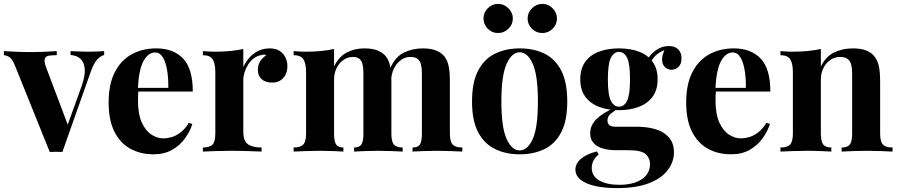

<svg xmlns="http://www.w3.org/2000/svg" viewBox="-29 -780 4626 988"><path d="M507 -517V-497Q488 -492 471 -473.5Q454 -455 438 -411L292 2Q276 1 259.5 1Q243 1 227 2L49 -440Q33 -479 17.5 -487.5Q2 -496 -9 -496V-517Q23 -515 57.5 -513.5Q92 -512 133 -512Q164 -512 198.5 -513.5Q233 -515 263 -517V-496Q242 -496 225.5 -494Q209 -492 203 -481Q197 -470 205 -442L322 -132L312 -118L391 -337Q410 -391 407 -425.5Q404 -460 385 -477.5Q366 -495 334 -497V-517Q349 -516 366.5 -515.5Q384 -515 400.5 -514.5Q417 -514 430 -514Q450 -514 472 -515Q494 -516 507 -517Z M775 -531Q863 -531 913 -479Q963 -427 963 -309H634L632 -328H837Q838 -377 831 -418.5Q824 -460 809 -485Q794 -510 769 -510Q734 -510 709.5 -466Q685 -422 680 -320L683 -314Q682 -302 681.5 -289Q681 -276 681 -262Q681 -193 700.5 -150Q720 -107 750 -87.5Q780 -68 811 -68Q832 -68 854.5 -74.5Q877 -81 900 -98.5Q923 -116 943 -148L961 -142Q949 -104 923 -68Q897 -32 857 -9Q817 14 761 14Q693 14 641 -15Q589 -44 559.5 -103Q530 -162 530 -253Q530 -346 561.5 -408Q593 -470 648.5 -500.5Q704 -531 775 -531Z M1359 -531Q1391 -531 1411 -517.5Q1431 -504 1440.5 -483Q1450 -462 1450 -439Q1450 -402 1428.5 -378.5Q1407 -355 1372 -355Q1337 -355 1317.5 -372.5Q1298 -390 1298 -419Q1298 -447 1310.5 -465.5Q1323 -484 1342 -497Q1328 -501 1314 -496Q1295 -493 1278 -480.5Q1261 -468 1249 -449.5Q1237 -431 1230 -409.5Q1223 -388 1223 -368V-103Q1223 -55 1246.5 -38Q1270 -21 1317 -21V0Q1294 -1 1250 -2.5Q1206 -4 1158 -4Q1118 -4 1077 -2.5Q1036 -1 1015 0V-21Q1050 -21 1064.5 -36Q1079 -51 1079 -93V-408Q1079 -453 1065.5 -474.5Q1052 -496 1015 -496V-517Q1047 -514 1077 -514Q1119 -514 1155.5 -517.5Q1192 -521 1223 -528V-435Q1235 -462 1255 -484Q1275 -506 1301 -518.5Q1327 -531 1359 -531Z M1845 -531Q1887 -531 1913 -520.5Q1939 -510 1955 -492Q1971 -473 1978 -442.5Q1985 -412 1985 -362V-93Q1985 -51 1998 -36Q2011 -21 2043 -21V0Q2025 -1 1988.5 -2.5Q1952 -4 1917 -4Q1881 -4 1846 -2.5Q1811 -1 1793 0V-21Q1820 -21 1830.5 -36Q1841 -51 1841 -93V-404Q1841 -429 1837 -447.5Q1833 -466 1821.5 -476.5Q1810 -487 1787 -487Q1761 -487 1739 -472Q1717 -457 1703.5 -430.5Q1690 -404 1690 -371V-93Q1690 -51 1701 -36Q1712 -21 1738 -21V0Q1722 -1 1688.5 -2.5Q1655 -4 1620 -4Q1582 -4 1542 -2.5Q1502 -1 1482 0V-21Q1517 -21 1531.5 -36Q1546 -51 1546 -93V-408Q1546 -453 1532.5 -474.5Q1519 -496 1482 -496V-517Q1514 -514 1544 -514Q1586 -514 1622.5 -517.5Q1659 -521 1690 -528V-438Q1714 -488 1755 -509.5Q1796 -531 1845 -531ZM2146 -531Q2188 -531 2214 -520.5Q2240 -510 2256 -492Q2272 -473 2279 -442.5Q2286 -412 2286 -362V-93Q2286 -51 2300.5 -36Q2315 -21 2350 -21V0Q2331 -1 2293 -2.5Q2255 -4 2218 -4Q2182 -4 2147 -2.5Q2112 -1 2094 0V-21Q2121 -21 2131.5 -36Q2142 -51 2142 -93V-404Q2142 -429 2137.5 -447.5Q2133 -466 2120.5 -476.5Q2108 -487 2082 -487Q2056 -487 2034 -471Q2012 -455 1998.5 -428Q1985 -401 1984 -368L1979 -429Q2006 -489 2050.5 -510Q2095 -531 2146 -531Z M2645 -531Q2718 -531 2773 -504Q2828 -477 2859 -417Q2890 -357 2890 -258Q2890 -159 2859 -99.5Q2828 -40 2773 -13Q2718 14 2645 14Q2574 14 2518.5 -13Q2463 -40 2431.5 -99.5Q2400 -159 2400 -258Q2400 -357 2431.5 -417Q2463 -477 2518.5 -504Q2574 -531 2645 -531ZM2645 -511Q2605 -511 2578 -451.5Q2551 -392 2551 -258Q2551 -124 2578 -65Q2605 -6 2645 -6Q2686 -6 2712.5 -65Q2739 -124 2739 -258Q2739 -392 2712.5 -451.5Q2686 -511 2645 -511ZM2762 -760Q2792 -760 2814.5 -737.5Q2837 -715 2837 -685Q2837 -654 2814.5 -632Q2792 -610 2762 -610Q2731 -610 2708.5 -632Q2686 -654 2686 -685Q2686 -715 2708.5 -737.5Q2731 -760 2762 -760ZM2534 -760Q2564 -760 2587 -737.5Q2610 -715 2610 -685Q2610 -654 2587 -632Q2564 -610 2534 -610Q2503 -610 2481 -632Q2459 -654 2459 -685Q2459 -715 2481 -737.5Q2503 -760 2534 -760Z M3146 188Q3084 188 3035.5 177.5Q2987 167 2959.5 145.5Q2932 124 2932 93Q2932 62 2960 37.5Q2988 13 3043 -1L3052 15Q3033 30 3024.5 47.5Q3016 65 3016 84Q3016 126 3054.5 148.5Q3093 171 3159 171Q3204 171 3239.5 159Q3275 147 3295.5 123Q3316 99 3316 64Q3316 34 3294 13.5Q3272 -7 3206 -7H3144Q3103 -7 3072.5 -16Q3042 -25 3025 -44.5Q3008 -64 3008 -94Q3008 -136 3041 -168Q3074 -200 3139 -228L3149 -220Q3130 -208 3113.5 -194.5Q3097 -181 3097 -160Q3097 -128 3137 -128H3246Q3301 -128 3344.5 -115Q3388 -102 3413.5 -72.5Q3439 -43 3439 4Q3439 53 3407.5 95Q3376 137 3311 162.5Q3246 188 3146 188ZM3156 -213Q3099 -213 3054 -230Q3009 -247 2983 -282Q2957 -317 2957 -372Q2957 -427 2983 -462.5Q3009 -498 3054 -514.5Q3099 -531 3156 -531Q3213 -531 3258 -514.5Q3303 -498 3329 -462.5Q3355 -427 3355 -372Q3355 -317 3329 -282Q3303 -247 3258 -230Q3213 -213 3156 -213ZM3156 -231Q3183 -231 3198 -261.5Q3213 -292 3213 -372Q3213 -452 3198 -482.5Q3183 -513 3156 -513Q3130 -513 3114.5 -482.5Q3099 -452 3099 -372Q3099 -292 3114.5 -261.5Q3130 -231 3156 -231ZM3312 -445 3292 -452Q3307 -491 3340.5 -517Q3374 -543 3413 -543Q3445 -543 3461.5 -525.5Q3478 -508 3478 -480Q3478 -450 3462 -435.5Q3446 -421 3426 -421Q3409 -421 3394.5 -433Q3380 -445 3378 -469.5Q3376 -494 3395 -533L3402 -527Q3364 -513 3345 -494.5Q3326 -476 3312 -445Z M3747 -531Q3835 -531 3885 -479Q3935 -427 3935 -309H3606L3604 -328H3809Q3810 -377 3803 -418.5Q3796 -460 3781 -485Q3766 -510 3741 -510Q3706 -510 3681.5 -466Q3657 -422 3652 -320L3655 -314Q3654 -302 3653.5 -289Q3653 -276 3653 -262Q3653 -193 3672.5 -150Q3692 -107 3722 -87.5Q3752 -68 3783 -68Q3804 -68 3826.5 -74.5Q3849 -81 3872 -98.5Q3895 -116 3915 -148L3933 -142Q3921 -104 3895 -68Q3869 -32 3829 -9Q3789 14 3733 14Q3665 14 3613 -15Q3561 -44 3531.5 -103Q3502 -162 3502 -253Q3502 -346 3533.5 -408Q3565 -470 3620.5 -500.5Q3676 -531 3747 -531Z M4359 -531Q4401 -531 4427.5 -520.5Q4454 -510 4469 -492Q4485 -473 4492.5 -443Q4500 -413 4500 -362V-93Q4500 -51 4514.5 -36Q4529 -21 4564 -21V0Q4545 -1 4507 -2.5Q4469 -4 4432 -4Q4394 -4 4357.5 -2.5Q4321 -1 4302 0V-21Q4332 -21 4344 -36Q4356 -51 4356 -93V-404Q4356 -429 4351 -447.5Q4346 -466 4333 -476.5Q4320 -487 4294 -487Q4267 -487 4244.5 -472Q4222 -457 4208.5 -430.5Q4195 -404 4195 -371V-93Q4195 -51 4207.5 -36Q4220 -21 4249 -21V0Q4231 -1 4196.5 -2.5Q4162 -4 4125 -4Q4087 -4 4047 -2.5Q4007 -1 3987 0V-21Q4022 -21 4036.5 -36Q4051 -51 4051 -93V-408Q4051 -453 4037.5 -474.5Q4024 -496 3987 -496V-517Q4019 -514 4049 -514Q4091 -514 4127.5 -517.5Q4164 -521 4195 -528V-438Q4220 -489 4263 -510Q4306 -531 4359 -531Z"/></svg>

Font: Playfair Display
Style: Bold
Weight: 700
Designer: Claus Eggers Sørensen
Foundry: Claus Eggers Sørensen
Version: Version 1.203